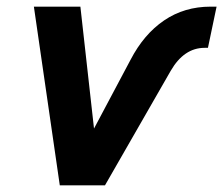

<svg xmlns="http://www.w3.org/2000/svg" viewBox="-20 -558 672 578"><path d="M160 0 82 -538H222L263 -171L373 -378Q413 -455 474 -496.5Q535 -538 614 -538H632L606 -414H596Q534 -414 494 -345L296 0Z"/></svg>

Font: Geist Mono ExtraBold
Style: Italic
Weight: 800
Italic angle: -12°
Monospace: yes
Designer: Basement.studio, Andrés Briganti, Mateo Zaragoza
Foundry: Basement.studio, Vercel, Andrés Briganti, Guido Ferreyra, Mateo Zaragoza
Version: Version 1.500; ttfautohint (v1.8.4.7-5d5b)